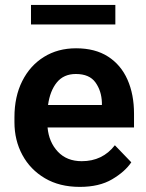

<svg xmlns="http://www.w3.org/2000/svg" viewBox="-20 -729 578 759"><path d="M295.4 9.8Q215.3 9.8 157.5 -24.4Q99.6 -58.6 68.4 -116.5Q37.1 -174.3 37.1 -246.1V-265.6Q37.1 -347.2 67.9 -408.4Q98.6 -469.7 153.6 -503.9Q208.5 -538.1 280.8 -538.1Q356 -538.1 407 -505.4Q458 -472.7 483.9 -414.3Q509.8 -356 509.8 -279.3V-225.1H168Q173.3 -167 208.7 -129.4Q244.1 -91.8 303.2 -91.8Q385.3 -91.8 434.1 -154.8L499 -87.4Q474.1 -50.3 423.3 -20.3Q372.6 9.8 295.4 9.8ZM279.8 -436.5Q231.9 -436.5 204.8 -403.3Q177.7 -370.1 169.9 -314H382.8V-323.7Q381.3 -369.6 357.4 -403.1Q333.5 -436.5 279.8 -436.5ZM436 -709.5V-632.3H102.5V-709.5Z"/></svg>

Font: Vazirmatn UI SemiBold
Style: Regular
Weight: 600
Designer: Saber Rastikerdar
Foundry: Saber Rastikerdar
Version: Version 33.003